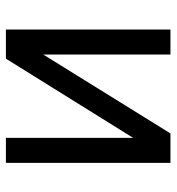

<svg xmlns="http://www.w3.org/2000/svg" viewBox="6 -592 586 637"><g transform="rotate(-90 298.5 -273.0)"><path d="M160.2 -124 422.9 -545.9H519.5V0H436.5V-421.9L174.8 0H77.1V-545.9H160.2Z"/></g></svg>

Font: Inter V
Style: 
Weight: 400
Designer: Rasmus Andersson
Foundry: rsms
Version: Version 4.000;git-a3f224843